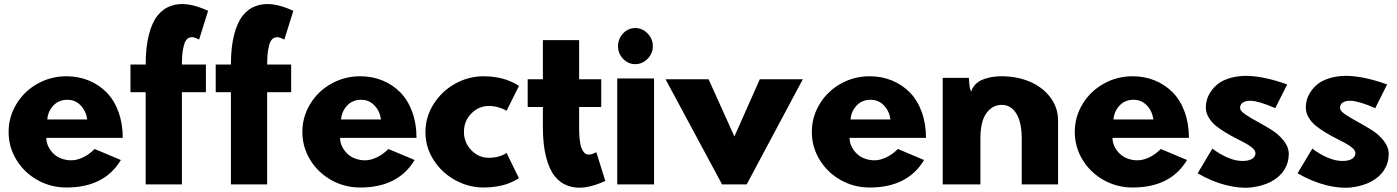

<svg xmlns="http://www.w3.org/2000/svg" viewBox="-20 -900 6819 937"><path d="M22 -255.9Q22 -329.6 60.1 -392.3Q98.1 -455.1 163.1 -491.5Q228 -527.8 304.2 -527.8Q362.8 -527.8 412.8 -507.3Q462.9 -486.8 500 -449.2Q537.1 -411.6 558.1 -354.2Q579.1 -296.9 579.1 -227.1H206.1Q206.1 -205.6 215.8 -185.3Q225.6 -165 241.9 -149.4Q258.3 -133.8 281.7 -125.5Q305.2 -117.2 330.6 -117.7Q356 -118.2 385.5 -132.1Q415 -146 441.9 -172.9L569.8 -119.1Q489.7 15.1 304.2 15.1Q228 15.1 163.1 -21.2Q98.1 -57.6 60.1 -120.1Q22 -182.6 22 -255.9ZM210.9 -316.9H405.8Q399.9 -358.4 373.5 -385.7Q347.2 -413.1 309.1 -413.1Q266.1 -413.1 239.7 -384Q213.4 -355 210.9 -316.9Z M616.7 -450.2V-585H690.9Q690.9 -668.9 706.3 -729.5Q721.7 -790 748.8 -824Q775.9 -857.9 814.5 -871.3Q853 -884.8 898.2 -878.2Q943.4 -871.6 995.6 -847.2L951.7 -707Q937 -714.8 925.5 -717.5Q914.1 -720.2 902.8 -715.8Q891.6 -711.4 884.3 -697.3Q877 -683.1 872.3 -655Q867.7 -627 867.7 -585H984.9V-450.2H867.7V0H690.9V-450.2Z M1032.7 -450.2V-585H1106.9Q1106.9 -668.9 1122.3 -729.5Q1137.7 -790 1164.8 -824Q1191.9 -857.9 1230.5 -871.3Q1269 -884.8 1314.2 -878.2Q1359.4 -871.6 1411.6 -847.2L1367.7 -707Q1353 -714.8 1341.6 -717.5Q1330.1 -720.2 1318.8 -715.8Q1307.6 -711.4 1300.3 -697.3Q1293 -683.1 1288.3 -655Q1283.7 -627 1283.7 -585H1400.9V-450.2H1283.7V0H1106.9V-450.2Z M1455.6 -255.9Q1455.6 -329.6 1493.7 -392.3Q1531.7 -455.1 1596.7 -491.5Q1661.6 -527.8 1737.8 -527.8Q1796.4 -527.8 1846.4 -507.3Q1896.5 -486.8 1933.6 -449.2Q1970.7 -411.6 1991.7 -354.2Q2012.7 -296.9 2012.7 -227.1H1639.6Q1639.6 -205.6 1649.4 -185.3Q1659.2 -165 1675.5 -149.4Q1691.9 -133.8 1715.3 -125.5Q1738.8 -117.2 1764.2 -117.7Q1789.6 -118.2 1819.1 -132.1Q1848.6 -146 1875.5 -172.9L2003.4 -119.1Q1923.3 15.1 1737.8 15.1Q1661.6 15.1 1596.7 -21.2Q1531.7 -57.6 1493.7 -120.1Q1455.6 -182.6 1455.6 -255.9ZM1644.5 -316.9H1839.4Q1833.5 -358.4 1807.1 -385.7Q1780.8 -413.1 1742.7 -413.1Q1699.7 -413.1 1673.3 -384Q1647 -355 1644.5 -316.9Z M2056.2 -254.9Q2056.2 -328.6 2095.9 -391.8Q2135.7 -455.1 2201.2 -491.5Q2266.6 -527.8 2340.3 -527.8Q2372.1 -527.8 2401.6 -522.9Q2431.2 -518.1 2450.4 -511Q2469.7 -503.9 2484.4 -496.8Q2499 -489.7 2505.9 -484.9L2512.2 -480L2452.1 -358.9Q2448.2 -361.3 2441.4 -365.5Q2434.6 -369.6 2412.1 -376.2Q2389.6 -382.8 2366.2 -382.8Q2315.9 -382.8 2280 -345.9Q2244.1 -309.1 2244.1 -256.8Q2244.1 -204.1 2280 -167Q2315.9 -129.9 2366.2 -129.9Q2389.6 -129.9 2411.1 -135.7Q2432.6 -141.6 2442.4 -147.5L2452.1 -153.8L2512.2 -30.8Q2509.8 -28.8 2505.1 -25.9Q2500.5 -22.9 2484.4 -14.9Q2468.3 -6.8 2450 -0.7Q2431.6 5.4 2401.9 10.3Q2372.1 15.1 2340.3 15.1Q2267.1 15.1 2201.7 -20.8Q2136.2 -56.6 2096.2 -119.1Q2056.2 -181.6 2056.2 -254.9Z M2555.2 -377.9V-513.2H2629.4V-704.1H2806.2V-513.2H2914.1V-377.9H2806.2V-278.8Q2806.2 -243.7 2809.1 -218Q2812 -192.4 2817.9 -177.7Q2823.7 -163.1 2831.1 -155Q2838.4 -147 2848.4 -146Q2858.4 -145 2868.2 -147.9Q2877.9 -150.9 2890.1 -157.2L2934.1 -17.1Q2881.8 7.3 2836.7 13.9Q2791.5 20.5 2752.9 7.1Q2714.4 -6.3 2687.3 -40Q2660.2 -73.7 2644.8 -134.3Q2629.4 -194.8 2629.4 -278.8V-377.9Z M2992.2 0V-517.1H3171.9V0ZM3080.1 -763.2Q3114.7 -763.2 3140.4 -736.8Q3166 -710.4 3166 -674.8Q3166 -639.2 3140.4 -613Q3114.7 -586.9 3080.1 -586.9Q3045.9 -586.9 3021 -612.8Q2996.1 -638.7 2996.1 -674.8Q2996.1 -710.9 3021 -737.1Q3045.9 -763.2 3080.1 -763.2Z M3228 -513.2H3438L3564 -233.9L3688 -513.2H3897.9L3624 0H3503.9Z M3941.9 -255.9Q3941.9 -329.6 3980 -392.3Q4018.1 -455.1 4083 -491.5Q4147.9 -527.8 4224.1 -527.8Q4282.7 -527.8 4332.8 -507.3Q4382.8 -486.8 4419.9 -449.2Q4457 -411.6 4478 -354.2Q4499 -296.9 4499 -227.1H4126Q4126 -205.6 4135.7 -185.3Q4145.5 -165 4161.9 -149.4Q4178.2 -133.8 4201.7 -125.5Q4225.1 -117.2 4250.5 -117.7Q4275.9 -118.2 4305.4 -132.1Q4335 -146 4361.8 -172.9L4489.7 -119.1Q4409.7 15.1 4224.1 15.1Q4147.9 15.1 4083 -21.2Q4018.1 -57.6 3980 -120.1Q3941.9 -182.6 3941.9 -255.9ZM4130.9 -316.9H4325.7Q4319.8 -358.4 4293.5 -385.7Q4267.1 -413.1 4229 -413.1Q4186 -413.1 4159.7 -384Q4133.3 -355 4130.9 -316.9Z M4580.6 0V-520H4708.5Q4710.9 -460 4720.7 -454.1Q4721.2 -457 4722.7 -462.2Q4724.1 -467.3 4733.4 -480Q4742.7 -492.7 4757.1 -502.2Q4771.5 -511.7 4800.8 -519.8Q4830.1 -527.8 4868.7 -527.8Q4943.4 -527.8 5005.6 -501.5Q5067.9 -475.1 5105.7 -425Q5143.6 -375 5143.6 -312V0H4966.3V-224.1Q4966.3 -302.2 4940.2 -345.2Q4914.1 -388.2 4868.7 -388.2Q4823.2 -388.2 4793.9 -347.9Q4764.6 -307.6 4764.6 -224.1V0Z M5225.1 -255.9Q5225.1 -329.6 5263.2 -392.3Q5301.3 -455.1 5366.2 -491.5Q5431.2 -527.8 5507.3 -527.8Q5565.9 -527.8 5616 -507.3Q5666 -486.8 5703.1 -449.2Q5740.2 -411.6 5761.2 -354.2Q5782.2 -296.9 5782.2 -227.1H5409.2Q5409.2 -205.6 5418.9 -185.3Q5428.7 -165 5445.1 -149.4Q5461.4 -133.8 5484.9 -125.5Q5508.3 -117.2 5533.7 -117.7Q5559.1 -118.2 5588.6 -132.1Q5618.2 -146 5645 -172.9L5772.9 -119.1Q5692.9 15.1 5507.3 15.1Q5431.2 15.1 5366.2 -21.2Q5301.3 -57.6 5263.2 -120.1Q5225.1 -182.6 5225.1 -255.9ZM5414.1 -316.9H5608.9Q5603 -358.4 5576.7 -385.7Q5550.3 -413.1 5512.2 -413.1Q5469.2 -413.1 5442.9 -384Q5416.5 -355 5414.1 -316.9Z M5824.7 -54.2 5896.5 -174.8Q5930.7 -148.9 5964.1 -134Q5997.6 -119.1 6022.7 -116Q6047.9 -112.8 6067.4 -116.5Q6086.9 -120.1 6096.9 -129.9Q6106.9 -139.6 6106.9 -152.8Q6106.9 -164.6 6093.5 -176.8Q6080.1 -189 6058.8 -200.7Q6037.6 -212.4 6011.7 -225.3Q5985.8 -238.3 5960 -253.9Q5934.1 -269.5 5912.8 -286.9Q5891.6 -304.2 5878.2 -327.4Q5864.7 -350.6 5864.7 -376Q5864.7 -394.5 5870.1 -413.6Q5875.5 -432.6 5888.9 -452.9Q5902.3 -473.1 5922.6 -489.5Q5942.9 -505.9 5974.9 -516.6Q6006.8 -527.3 6046.4 -529.5Q6085.9 -531.7 6141.6 -521.5Q6197.3 -511.2 6261.7 -487.8L6203.6 -372.1Q6164.6 -389.6 6133.5 -398.7Q6102.5 -407.7 6084 -408.2Q6065.4 -408.7 6053.2 -403.6Q6041 -398.4 6036.4 -390.9Q6031.7 -383.3 6031.7 -373Q6031.7 -359.4 6056.2 -342.5Q6080.6 -325.7 6115.5 -306.9Q6150.4 -288.1 6185.5 -266.1Q6220.7 -244.1 6245.1 -213.1Q6269.5 -182.1 6269.5 -147.9Q6269.5 -106 6247.1 -70.6Q6224.6 -35.2 6182.9 -13.4Q6141.1 8.3 6087.2 14.6Q6033.2 21 5964.1 3.7Q5895 -13.7 5824.7 -54.2Z M6312.5 -54.2 6384.3 -174.8Q6418.5 -148.9 6451.9 -134Q6485.4 -119.1 6510.5 -116Q6535.6 -112.8 6555.2 -116.5Q6574.7 -120.1 6584.7 -129.9Q6594.7 -139.6 6594.7 -152.8Q6594.7 -164.6 6581.3 -176.8Q6567.9 -189 6546.6 -200.7Q6525.4 -212.4 6499.5 -225.3Q6473.6 -238.3 6447.8 -253.9Q6421.9 -269.5 6400.6 -286.9Q6379.4 -304.2 6366 -327.4Q6352.5 -350.6 6352.5 -376Q6352.5 -394.5 6357.9 -413.6Q6363.3 -432.6 6376.7 -452.9Q6390.1 -473.1 6410.4 -489.5Q6430.7 -505.9 6462.6 -516.6Q6494.6 -527.3 6534.2 -529.5Q6573.7 -531.7 6629.4 -521.5Q6685.1 -511.2 6749.5 -487.8L6691.4 -372.1Q6652.3 -389.6 6621.3 -398.7Q6590.3 -407.7 6571.8 -408.2Q6553.2 -408.7 6541 -403.6Q6528.8 -398.4 6524.2 -390.9Q6519.5 -383.3 6519.5 -373Q6519.5 -359.4 6543.9 -342.5Q6568.4 -325.7 6603.3 -306.9Q6638.2 -288.1 6673.3 -266.1Q6708.5 -244.1 6732.9 -213.1Q6757.3 -182.1 6757.3 -147.9Q6757.3 -106 6734.9 -70.6Q6712.4 -35.2 6670.7 -13.4Q6628.9 8.3 6575 14.6Q6521 21 6451.9 3.7Q6382.8 -13.7 6312.5 -54.2Z"/></svg>

Font: Hussar Preview
Style: Bold
Weight: 700
Foundry: Cannot Into Space Fonts, PlusOne Fonts
Version: Version 2.29RC2 "Millennial"